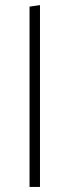

<svg xmlns="http://www.w3.org/2000/svg" viewBox="-20 -734 273 754"><path d="M96 0V-708L137 -714V0Z"/></svg>

Font: EauTestText Light
Style: Regular
Weight: 300
Designer: Christian Thalmann (Catharsis Fonts)
Version: Version 0.001;PS 000.001;hotconv 1.0.88;makeotf.lib2.5.64775